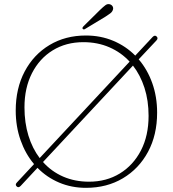

<svg xmlns="http://www.w3.org/2000/svg" viewBox="-20 -885 829 922"><path d="M60 10Q51 1.5 61.5 -9L143.5 -97Q102 -146 78.8 -211.8Q55.5 -277.5 55.5 -354Q55.5 -460.5 98.5 -541.8Q141.5 -623 217.8 -668.8Q294 -714.5 392.5 -714.5Q463.5 -714.5 524 -689Q584.5 -663.5 629.5 -618L713 -707.5Q723.5 -718.5 732.5 -709.5Q741 -701 731 -690.5L646 -600Q688 -551 711.2 -485.8Q734.5 -420.5 734.5 -344Q734.5 -237 690.8 -155.8Q647 -74.5 570 -28.8Q493 17 393 17Q323.5 17 264 -8.2Q204.5 -33.5 160 -79L79.5 7.5Q68.5 19 60 10ZM97.5 -369.5Q97.5 -295.5 116.5 -233.8Q135.5 -172 170.5 -126L602.5 -589Q561.5 -633.5 505 -658Q448.5 -682.5 380.5 -682.5Q297 -682.5 233.2 -643.2Q169.5 -604 133.5 -533.5Q97.5 -463 97.5 -369.5ZM693.5 -328.5Q693.5 -402 673.8 -463.2Q654 -524.5 618.5 -570L186.5 -107Q227 -61.5 283.2 -37Q339.5 -12.5 407.5 -12.5Q491 -12.5 555.5 -52Q620 -91.5 656.8 -162.5Q693.5 -233.5 693.5 -328.5ZM460 -837Q475.5 -852 486.2 -860Q497 -868 509 -864Q518 -860.5 521.5 -853Q525 -845.5 522 -837.5Q519 -828 509.5 -820.8Q500 -813.5 488 -806L388 -745.5Q381.5 -741.5 377.5 -746.5Q374.5 -749 376.2 -752.2Q378 -755.5 380.5 -758.5Z"/></svg>

Font: Fraunces 9pt S050 Thin
Style: Regular
Weight: 100
Version: Version 1.000; ttfautohint (v1.8.3)